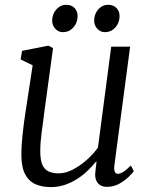

<svg xmlns="http://www.w3.org/2000/svg" viewBox="-20 -752 617 782"><path d="M187 10Q151 10 124 -2Q97 -14 82 -43Q67 -72 67 -123Q67 -140.5 68.2 -161.2Q69.5 -182 72 -205Q74.5 -228 77.5 -251.2Q80.5 -274.5 84 -296L113 -486L64 -510L70 -545L177 -566L196 -556L160 -292Q157.5 -270.5 154.8 -250.5Q152 -230.5 149.5 -211.5Q147 -192.5 145.5 -173.8Q144 -155 144 -136Q144 -99 153.2 -79.5Q162.5 -60 179.5 -53Q196.5 -46 219 -46Q247.5 -46 277.5 -61.8Q307.5 -77.5 334.2 -101.5Q361 -125.5 379 -151L433 -562H510L446 -80Q443.5 -61.5 447.5 -52.8Q451.5 -44 459 -44Q469 -44 482 -52Q495 -60 513 -78L525 -55Q521 -48.5 505.5 -33Q490 -17.5 466.8 -4.2Q443.5 9 416 9Q389 9 376.5 -9Q364 -27 369 -57Q369 -58.5 369.5 -62.5Q370 -66.5 370.8 -72Q371.5 -77.5 372 -83.2Q372.5 -89 373 -94L372 -95Q356.5 -75.5 337 -56.8Q317.5 -38 294 -23Q270.5 -8 243.8 1Q217 10 187 10ZM236 -621Q218 -621 205 -635.2Q192 -649.5 192.5 -670Q193.5 -696.5 210.2 -714.5Q227 -732.5 249.5 -732.5Q271.5 -732.5 284 -719Q296.5 -705.5 296 -685.5Q295.5 -658 278.2 -639.5Q261 -621 236 -621ZM407 -621Q389 -621 376 -635.2Q363 -649.5 363.5 -670Q364.5 -696.5 380.8 -714.5Q397 -732.5 420 -732.5Q442 -732.5 454.8 -719Q467.5 -705.5 467 -685.5Q466.5 -658 449.2 -639.5Q432 -621 407 -621Z"/></svg>

Font: Merriweather 7pt Light
Style: Italic
Weight: 300
Italic angle: -7.8°
Designer: Eben Sorkin
Foundry: Eben Sorkin
Version: Version 2.200;gftools[0.9.31]